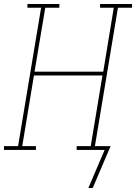

<svg xmlns="http://www.w3.org/2000/svg" viewBox="-38 -755 685 967"><path d="M429 192H407L489 0H348V-19H419L478 -375H133L74 -19H143V0H-18V-19H53L169 -716H100V-735H261V-716H190L136 -394H482L535 -716H466V-735H627V-716H556L440 -19H519Z"/></svg>

Font: Iosevka Slab Thin Extended
Style: Italic
Weight: 100
Width: 7
Italic angle: -9°
Monospace: yes
Designer: Belleve Invis
Foundry: Belleve Invis
Version: Version 11.1.0; ttfautohint (v1.8.3)